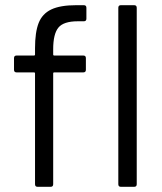

<svg xmlns="http://www.w3.org/2000/svg" viewBox="-20 -720 626 740"><path d="M185 -530V-510Q185 -506 189 -506H301Q311 -506 311 -496V-451Q311 -441 301 -441H189Q185 -441 185 -437V-10Q185 0 175 0H125Q115 0 115 -10V-437Q115 -441 111 -441H44Q34 -441 34 -451V-496Q34 -506 44 -506H111Q115 -506 115 -510V-534Q115 -596 129 -631.5Q143 -667 177.5 -683.5Q212 -700 274 -700H303Q313 -700 313 -690V-648Q313 -638 303 -638H280Q225 -638 205 -613.5Q185 -589 185 -530ZM436 -10V-690Q436 -700 446 -700H497Q507 -700 507 -690V-10Q507 0 497 0H446Q436 0 436 -10Z"/></svg>

Font: Barlow
Style: Regular
Weight: 400
Designer: Jeremy Tribby
Foundry: Tribby Type
Version: Version 1.408;December 10, 2018;FontCreator 11.5.0.2430 64-b